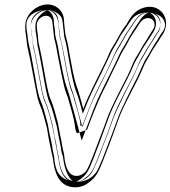

<svg xmlns="http://www.w3.org/2000/svg" viewBox="-20 -751 751 846"><path d="M320 -164C320 -164 364 -179 364 -180C381 -226 410 -302 436 -353C455 -390 465 -412 470 -423C478 -441 500 -482 508 -501C518 -525 531 -540 544 -566C557 -592 566 -603 579 -623L592 -643C602 -659 610 -666 619 -669C652 -680 672 -649 655 -622L649 -613C639 -598 632 -584 621 -568C609 -551 594 -521 583 -504C565 -477 558 -449 541 -415C520 -374 468 -276 451 -227C434 -178 425 -158 410 -117C403 -97 373 -19 363 -3C355 10 334 29 307 23C287 18 268 -4 263 -66C262 -76 259 -83 257 -94L253 -114C252 -123 249 -140 244 -161L236 -204V-206C225 -246 216 -285 200 -321C197 -328 189 -357 181 -403C166 -487 157 -534 153 -549C150 -560 148 -571 148 -580C147 -605 142 -616 142 -643C142 -660 160 -678 176 -681C198 -685 210 -669 211 -652L213 -634C214 -624 215 -615 216 -607L218 -589C219 -582 220 -575 223 -566C228 -549 233 -513 237 -494L252 -419C260 -379 266 -355 272 -340C276 -331 281 -317 285 -300C292 -274 306 -230 309 -204C311 -189 312 -172 320 -164ZM91 -636C91 -621 92 -608 94 -597C98 -575 98 -552 104 -530C107 -520 117 -471 132 -388C141 -341 146 -312 153 -296C168 -262 177 -225 187 -187L194 -144C198 -120 202 -107 203 -100L207 -80C209 -70 212 -62 213 -53C220 12 240 61 290 72C315 77 341 74 363 59C402 33 413 10 434 -43C461 -113 474 -145 499 -217C524 -290 584 -387 610 -452C615 -465 620 -475 624 -481C635 -498 649 -527 661 -544C672 -560 681 -574 690 -589L696 -598C710 -619 714 -642 710 -664C703 -700 665 -734 610 -716C585 -708 565 -690 550 -665L538 -645C534 -639 529 -632 523 -624C511 -607 491 -567 479 -549C462 -524 459 -507 444 -477C419 -428 423 -434 391 -370C374 -336 359 -303 347 -271C343 -286 338 -304 334 -319C320 -372 316 -364 301 -435L287 -510C285 -522 283 -535 280 -550C277 -570 270 -586 268 -601L266 -619C265 -627 264 -635 263 -645L262 -662C261 -683 252 -703 235 -716C181 -759 91 -706 91 -636ZM335 -196 344 -199C361 -245 388 -315 413 -364C431 -401 444 -423 448 -433C457 -452 477 -494 484 -511C496 -540 509 -555 521 -578C535 -606 547 -618 558 -636L571 -656C582 -673 594 -687 612 -693C644 -703 675 -687 684 -659C689 -643 687 -624 677 -608H676L670 -599C662 -586 654 -571 642 -554C632 -540 617 -510 604 -490C589 -467 582 -441 563 -404C542 -363 491 -263 475 -218C458 -168 449 -148 434 -108C426 -86 398 -12 384 10C373 27 344 56 302 47C264 39 244 1 238 -63C238 -67 234 -74 232 -90L229 -110C228 -118 224 -134 219 -155V-156L212 -199C201 -240 192 -278 177 -311C171 -324 165 -352 157 -399C142 -483 132 -531 129 -543C125 -556 124 -567 123 -578C122 -598 116 -612 116 -643C116 -676 144 -701 171 -706C211 -713 234 -681 236 -654L238 -636C239 -628 240 -620 241 -610L243 -592C243 -588 244 -583 247 -574C253 -554 258 -518 262 -499L276 -424C284 -385 290 -360 295 -350C300 -339 304 -324 309 -306C316 -280 331 -238 334 -207C334 -203 334 -200 335 -196ZM116 -636C116 -622 117 -611 119 -602C124 -576 123 -555 128 -537C132 -524 141 -476 156 -392C164 -345 171 -317 176 -306C193 -269 201 -231 211 -194V-193L219 -149C223 -126 226 -114 228 -104L231 -84C232 -78 235 -70 237 -56C244 8 263 41 295 48C314 52 333 49 349 38C383 15 389 1 410 -52C437 -122 451 -154 475 -225C502 -303 563 -399 587 -461C593 -476 598 -487 603 -495C613 -509 627 -538 641 -558C651 -572 658 -586 669 -603L676 -612C686 -628 689 -644 686 -659C682 -681 661 -702 627 -695C624 -694 621 -694 618 -693C600 -687 585 -674 571 -651L559 -632C555 -625 549 -618 543 -609C533 -595 513 -555 500 -535C486 -513 482 -499 466 -466C442 -418 446 -423 413 -358C396 -324 382 -293 370 -262L343 -191L323 -265C319 -280 314 -298 310 -313C297 -362 292 -356 277 -430L263 -505C261 -517 258 -530 255 -545C252 -562 246 -578 244 -598L242 -616C241 -624 239 -632 238 -642L237 -660C236 -675 231 -688 220 -696C196 -715 154 -706 130 -675C121 -663 116 -650 116 -636ZM345 -250C359 -286 376 -327 392 -359C410 -396 422 -419 427 -429C435 -448 457 -490 464 -507C475 -534 488 -549 500 -573C514 -601 525 -613 537 -631L550 -651C561 -667 570 -682 597 -691C636 -704 677 -690 692 -675C710 -657 712 -635 698 -613L691 -604C682 -591 675 -576 663 -559C652 -544 638 -514 625 -495C609 -471 602 -445 584 -409C563 -368 512 -269 496 -222C479 -173 470 -152 455 -112C447 -90 419 -16 406 5C400 14 367 63 291 46C234 33 223 -5 218 -64C217 -71 214 -78 212 -92L209 -112C208 -120 204 -136 199 -158L191 -201V-202C180 -243 171 -281 156 -315C151 -326 145 -353 137 -400C122 -484 113 -533 109 -546C106 -558 104 -569 103 -579C102 -601 96 -614 96 -643C96 -667 115 -696 162 -705C216 -715 243 -687 250 -675C254 -668 255 -660 256 -653L258 -635L261 -608L263 -590C264 -585 265 -579 268 -570C274 -551 278 -516 282 -497L296 -422C304 -383 311 -358 316 -346C321 -335 325 -321 330 -304C334 -290 340 -270 345 -250ZM136 -636C136 -621 137 -610 139 -600C144 -576 143 -554 149 -534C152 -522 161 -474 176 -390C184 -343 191 -315 197 -302C213 -266 221 -228 231 -191V-190L239 -147C243 -124 247 -111 248 -102L251 -82C252 -74 257 -67 258 -55C266 13 293 46 306 49C312 50 315 51 328 43C360 22 369 5 390 -48C417 -118 430 -151 455 -222C481 -298 541 -395 566 -458C572 -472 577 -482 582 -490C592 -505 605 -534 619 -553C629 -568 638 -582 648 -598L654 -607C665 -624 670 -643 666 -661C662 -683 642 -695 639 -696C639 -696 637 -696 633 -695C624 -692 607 -680 593 -656L580 -637C576 -631 571 -622 565 -614C555 -600 535 -560 522 -540C507 -517 503 -502 487 -470C463 -422 467 -428 434 -363C417 -329 403 -298 391 -266L340 -132L303 -268C299 -283 294 -300 290 -315C277 -366 272 -359 257 -432L242 -507C240 -519 238 -532 235 -547C232 -565 225 -582 223 -600L222 -618C221 -626 220 -633 218 -644L217 -661C216 -679 207 -694 198 -701C193 -705 190 -706 190 -706C185 -706 136 -683 136 -636Z"/></svg>

Font: AppleStorm
Style: XbdFaxIta
Weight: 800
Foundry: Cannot Into Space Fonts
Version: Version 1.01